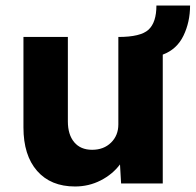

<svg xmlns="http://www.w3.org/2000/svg" viewBox="-20 -665 709 696"><path d="M252 11Q164 11 114.5 -45.5Q65 -102 65 -203V-531H226V-225Q226 -177 249 -149.5Q272 -122 314 -122Q356 -122 382.5 -148Q409 -174 409 -214V-531Q490 -531 518.5 -557.5Q547 -584 547 -645H669Q669 -585 645 -535.5Q621 -486 570 -467V0H419L415 -69Q388 -33 345 -11Q302 11 252 11Z"/></svg>

Font: Lexend Deca
Style: Bold
Weight: 700
Designer: Bonnie Shaver-Troup, Thomas Jockin
Foundry: Lexend
Version: Version 1.008; ttfautohint (v1.8.4.7-5d5b)